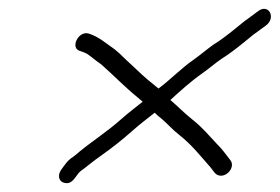

<svg xmlns="http://www.w3.org/2000/svg" viewBox="-20 -534 635 436"><path d="M162.5 -418C169.1 -415.6 171.4 -415.2 178.9 -411C191.8 -402 195.8 -397.3 209.6 -388C237.4 -363.7 262.4 -337.2 292.3 -313L304 -303C288.2 -290.2 274.2 -280.2 255.9 -264C223.8 -235.3 192.2 -215.5 160.9 -190C154.1 -184 148.8 -179.7 144.9 -177C133.1 -169.7 126.4 -158.6 117.9 -147C110.2 -134.2 114.8 -123.3 122.7 -120C144.8 -110.9 151.6 -136.2 162.5 -145C175.7 -154.5 192.3 -168.7 207.3 -179C232.4 -196.7 255.6 -214.7 280.7 -237C298.9 -253.3 313.7 -263.8 331.2 -278C336.6 -272.7 341.6 -268.3 346.2 -265C359.1 -254.2 373 -238.3 386.6 -228C415.1 -205.6 435.1 -180 458.4 -153.5C464.7 -146.4 468.7 -135 481.7 -135C498.9 -135 513.6 -156.6 503.3 -170L487.5 -190.5C483.1 -196.2 478.5 -201.3 473.6 -206C455.2 -225.6 439.4 -244.8 417.5 -262C400 -275.8 383.2 -293 366.9 -307C387.5 -325.9 415.1 -350.7 438.7 -367C455.2 -378.6 468 -390 482.4 -400C500.3 -411 518.8 -425.5 535.4 -439L555 -455C568.1 -464.8 574.4 -469.3 585.1 -477C607.5 -495.2 589 -527.3 565.3 -508C554.4 -500.2 546.6 -494.5 534 -485L513.1 -468C497.8 -455.6 480.1 -442 463.7 -432C447 -419.8 437.6 -411.3 417.7 -397C392.3 -379.5 364.5 -350.9 339.9 -333C324.8 -344.9 304.8 -361.5 292.3 -374L264.4 -400C255.2 -409.3 247.2 -416.7 240.4 -422C221.5 -434.8 205.1 -450.5 180.7 -458C157.4 -464.2 138.1 -423.7 162.5 -418Z"/></svg>

Font: HoneyBee
Style: SeLitIt
Weight: 300
Foundry: Cannot Into Space Fonts
Version: Version 0.89